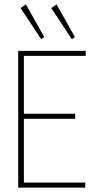

<svg xmlns="http://www.w3.org/2000/svg" viewBox="-20 -856 478 876"><path d="M63 0V-624H371V-601H89V-337H323V-314H89V-23H369V0ZM168 -677 74 -819 98 -836 182 -687ZM308 -677 214 -819 238 -836 322 -687Z"/></svg>

Font: Inconsolata SemiCondensed ExtraLight
Style: Regular
Weight: 200
Width: 4
Monospace: yes
Designer: Raph Levien, Cyreal, Brenton Simpson
Foundry: Raph Levien, Cyreal, Google
Version: Version 3.100; ttfautohint (v1.8.4.7-5d5b)